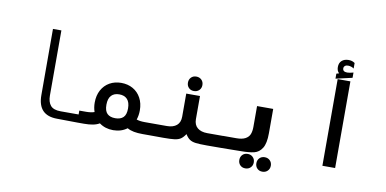

<svg xmlns="http://www.w3.org/2000/svg" viewBox="-90 -1172 3180 1582"><g transform="rotate(10 1500.0 -381.0)"><path d="M268.5 -172 268 -725H338.5V-180Q338.5 -126.5 363.2 -97Q388 -67.5 448 -67.5H601.5V0L430.5 -2Q349.5 -2 309 -44.2Q268.5 -86.5 268.5 -172Z M784 -26Q760.5 -12 728.8 -6Q697 0 655 0H598.5V-100H655Q696.5 -100 724.5 -110Q712 -146 712 -187.5Q712 -247 736.2 -291.8Q760.5 -336.5 803.2 -360.8Q846 -385 900.5 -385Q955 -385 998 -360.8Q1041 -336.5 1065.2 -291.8Q1089.5 -247 1089.5 -187.5Q1089.5 -146 1077 -109.5Q1105 -100 1145.5 -100H1202V0H1145.5Q1103.5 0 1072 -6Q1040.5 -12 1016.5 -26Q967.5 10.5 900.5 10.5Q833 10.5 784 -26ZM991 -186.5Q991 -238.5 967.2 -263.8Q943.5 -289 900.5 -289Q857.5 -289 833.8 -263.8Q810 -238.5 810 -186.5Q810 -135 833.2 -112.2Q856.5 -89.5 900.5 -89.5Q944.5 -89.5 967.8 -112.2Q991 -135 991 -186.5Z M1442 -197.5V-391H1557V-197.5Q1557 -149.5 1586.8 -124.8Q1616.5 -100 1669 -100H1801.5V0L1683.5 0.5Q1620.5 0.5 1589.5 -3.5Q1558.5 -7.5 1539.2 -20.5Q1520 -33.5 1502 -62.5Q1483 -33.5 1463.2 -20.5Q1443.5 -7.5 1412.2 -3.5Q1381 0.5 1318 0.5L1198.5 0V-100H1331Q1383.5 -100 1412.8 -124.8Q1442 -149.5 1442 -197.5ZM1440 -483Q1440 -509.5 1456.8 -526.5Q1473.5 -543.5 1500 -543.5Q1526.5 -543.5 1543.8 -526.5Q1561 -509.5 1561 -483Q1561 -456.5 1543.8 -439.5Q1526.5 -422.5 1500 -422.5Q1473.5 -422.5 1456.8 -439.5Q1440 -456.5 1440 -483Z M1801.5 -100.5H1911.5Q1960 -100.5 1987.2 -115.2Q2014.5 -130 2024.5 -155Q2034.5 -180 2034.5 -216V-391H2169.5V-187.5Q2169.5 -102.5 2144.5 -62.5Q2119.5 -22.5 2078 -12.2Q2036.5 -2 1962.5 -2L1893.5 -1Q1828.5 0 1801.5 0ZM1967.5 71Q1967.5 44.5 1984.2 27.5Q2001 10.5 2027.5 10.5Q2054 10.5 2071.2 27.5Q2088.5 44.5 2088.5 71Q2088.5 97.5 2071.2 114.5Q2054 131.5 2027.5 131.5Q2001 131.5 1984.2 114.5Q1967.5 97.5 1967.5 71ZM2110.5 73.5Q2110.5 47 2127.2 30Q2144 13 2170.5 13Q2197 13 2214.2 30Q2231.5 47 2231.5 73.5Q2231.5 100 2214.2 117Q2197 134 2170.5 134Q2144 134 2127.2 117Q2110.5 100 2110.5 73.5Z M2756.5 -725V0H2650V-725ZM2631.5 -767.5 2653.5 -774Q2634 -791.5 2634 -823.5Q2634 -858.5 2655.5 -877.2Q2677 -896 2712 -896Q2728.5 -896 2740.8 -892Q2753 -888 2764.5 -880V-833.5Q2755.5 -840.5 2742.5 -845Q2729.5 -849.5 2714.5 -849.5Q2699 -849.5 2689.5 -841.5Q2680 -833.5 2680 -821Q2680 -792 2717.5 -792Q2737 -792 2769 -801V-757L2631.5 -725.5Z"/></g></svg>

Font: JuliaMono BoldItalic
Style: Regular
Weight: 700
Italic angle: -9°
Monospace: yes
Designer: cormullion
Foundry: corm
Version: Version 0.049; ttfautohint (v1.8.4)